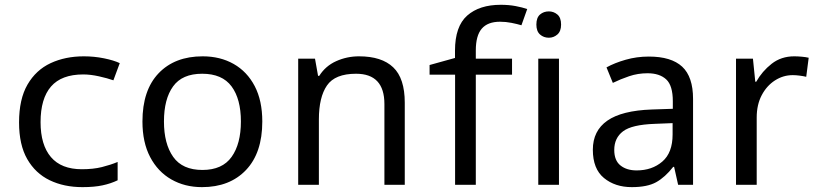

<svg xmlns="http://www.w3.org/2000/svg" viewBox="-20 -767 3393 797"><path d="M322.3 9.8Q245.6 9.8 186.3 -18.8Q127 -47.4 93 -106.7Q59.1 -166 59.1 -258.8Q59.1 -355.5 94.2 -416Q129.4 -476.6 190.2 -504.9Q251 -533.2 328.1 -533.2Q371.1 -533.2 411.9 -524.9Q452.6 -516.6 477.1 -504.9L450.7 -433.6Q425.8 -442.4 390.6 -450.2Q355.5 -458 325.7 -458Q235.4 -458 191.9 -408Q148.4 -357.9 148.4 -259.8Q148.4 -165.5 191.4 -115Q234.4 -64.5 319.8 -64.5Q367.2 -64.5 403.1 -73.5Q439 -82.5 468.3 -94.7V-18.6Q439.9 -4.9 405.5 2.4Q371.1 9.8 322.3 9.8Z M1068.8 -262.7Q1068.8 -132.3 1001.2 -61.3Q933.6 9.8 818.4 9.8Q747.1 9.8 691.2 -22.2Q635.3 -54.2 603.3 -115Q571.3 -175.8 571.3 -262.7Q571.3 -392.6 638.4 -462.9Q705.6 -533.2 821.3 -533.2Q894 -533.2 950 -501.5Q1005.9 -469.7 1037.4 -409.4Q1068.8 -349.1 1068.8 -262.7ZM660.6 -262.7Q660.6 -169.9 699 -115.7Q737.3 -61.5 820.3 -61.5Q902.8 -61.5 941.4 -115.7Q980 -169.9 980 -262.7Q980 -356 941.2 -408.4Q902.3 -460.9 819.3 -460.9Q736.3 -460.9 698.5 -408.4Q660.6 -356 660.6 -262.7Z M1470.2 -533.2Q1564.5 -533.2 1612.3 -487.5Q1660.2 -441.9 1660.2 -340.8V0H1575.7V-335Q1575.7 -460.9 1458 -460.9Q1370.6 -460.9 1337.2 -412.1Q1303.7 -363.3 1303.7 -271.5V0H1217.8V-523.4H1287.6L1300.3 -452.1H1305.2Q1331.1 -493.2 1375.7 -513.2Q1420.4 -533.2 1470.2 -533.2Z M2105.5 -523.4V-457H1955.1V0H1869.1V-457H1763.2V-497.1L1868.7 -526.4V-556.6Q1868.7 -657.7 1919.4 -702.4Q1970.2 -747.1 2058.6 -747.1Q2092.3 -747.1 2120.6 -741.7Q2148.9 -736.3 2168.5 -729.5L2144.5 -662.1Q2126.5 -667.5 2103.3 -672.1Q2080.1 -676.8 2055.7 -676.8Q2004.4 -676.8 1979.7 -647.9Q1955.1 -619.1 1955.1 -557.6V-523.4ZM2258.3 -719.7Q2278.3 -719.7 2293.7 -706.8Q2309.1 -693.8 2309.1 -665Q2309.1 -637.2 2293.7 -623.8Q2278.3 -610.4 2258.3 -610.4Q2236.8 -610.4 2221.7 -623.8Q2206.5 -637.2 2206.5 -665Q2206.5 -693.8 2221.7 -706.8Q2236.8 -719.7 2258.3 -719.7ZM2214.4 -523.4H2300.3V0H2214.4Z M2673.3 -532.2Q2766.6 -532.2 2811.8 -490.2Q2856.9 -448.2 2856.9 -356.4V0H2794.9L2778.3 -74.2H2774.4Q2740.7 -31.2 2703.9 -10.7Q2667 9.8 2602.5 9.8Q2533.2 9.8 2487.1 -28.1Q2440.9 -65.9 2440.9 -145.5Q2440.9 -224.1 2501 -266.1Q2561 -308.1 2686 -312.5L2772.9 -315.4V-346.7Q2772.9 -412.1 2745.4 -437.5Q2717.8 -462.9 2668 -462.9Q2627.9 -462.9 2591.8 -450.7Q2555.7 -438.5 2523.9 -422.9L2497.6 -487.3Q2531.2 -505.9 2577.1 -519Q2623 -532.2 2673.3 -532.2ZM2772 -255.9 2697.3 -252.9Q2602.5 -249.5 2566.2 -221.9Q2529.8 -194.3 2529.8 -144.5Q2529.8 -100.6 2555.7 -80.1Q2581.5 -59.6 2622.6 -59.6Q2686.5 -59.6 2729.2 -96.2Q2772 -132.8 2772 -209Z M3276.9 -533.2Q3291 -533.2 3307.6 -531.7Q3324.2 -530.3 3336.9 -527.3L3326.7 -448.2Q3314.5 -451.2 3299.1 -453.1Q3283.7 -455.1 3270.5 -455.1Q3231 -455.1 3196.8 -433.1Q3162.6 -411.1 3141.8 -371.6Q3121.1 -332 3121.1 -279.3V0H3035.2V-523.4H3105.5L3115.2 -427.7H3119.1Q3143.6 -471.2 3183.1 -502.2Q3222.7 -533.2 3276.9 -533.2Z"/></svg>

Font: Lunasima
Style: Regular
Weight: 400
Designer: The DocRepair Project, Monotype Design Team
Foundry: Google
Version: Version 2.009